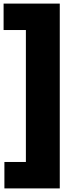

<svg xmlns="http://www.w3.org/2000/svg" viewBox="-34 -828 422 1068"><path d="M-9.5 220V73H110V-661H-14V-808H298.5V220Z"/></svg>

Font: Encode Sans XBd
Style: Regular
Weight: 800
Designer: Multiple Designers
Foundry: Impallari Type
Version: Version 3.002; ttfautohint (v1.8.3) -l 8 -r 50 -G 200 -x 14 